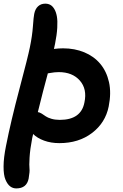

<svg xmlns="http://www.w3.org/2000/svg" viewBox="-38 -737 679 1060"><path d="M290 53.2Q243.2 53.2 205.3 39.3Q167.5 25.4 145 2.9Q144 6.3 142.6 13.4Q141.1 20.5 140.1 23.9Q127.9 87.4 125.2 132.8Q122.6 178.2 124.8 193.6Q127 209 120.1 249Q109.4 303.2 51.8 303.2Q32.7 303.2 17.8 291.7Q2.9 280.3 -7.8 254.9Q-18.6 229.5 -18.3 181.6Q-18.1 133.8 -4.9 68.8Q22 -67.9 69.1 -245.1Q116.2 -422.4 127 -476.1Q140.1 -540 143.8 -592.3Q147.5 -644.5 150.9 -660.2Q156.2 -687.5 172.1 -702.1Q188 -716.8 211.9 -716.8Q227.5 -716.8 239.7 -710.2Q252 -703.6 261.7 -687.5Q271.5 -671.4 275.9 -647Q280.3 -622.6 278.1 -583.7Q275.9 -544.9 266.1 -496.1Q261.2 -474.1 259.8 -466.8Q286.1 -470.2 310.1 -470.2Q374.5 -470.2 427.5 -448.2Q480.5 -426.3 515.4 -384.8Q550.3 -343.3 563.7 -283.7Q577.1 -224.1 562 -148.9Q543.9 -59.1 470.2 -2.9Q396.5 53.2 290 53.2ZM286.1 -338.9Q273.4 -338.9 262.7 -337.6Q252 -336.4 241.5 -334.5Q231 -332.5 226.1 -332Q200.2 -237.3 170.9 -118.2Q181.2 -116.7 192.9 -109.4Q204.6 -102.1 214.8 -94.7Q225.1 -87.4 245.6 -81.3Q266.1 -75.2 292 -75.2Q410.2 -75.2 428.2 -171.9Q443.8 -245.6 402.8 -292.2Q361.8 -338.9 286.1 -338.9Z"/></svg>

Font: Shantell Sans Irregular Bouncy
Style: Italic
Weight: 600
Italic angle: -11.31°
Designer: Stephen Nixon, Anya Danilova, Shantell Martin
Foundry: Arrow Type
Version: Version 1.006;[9816181b4]